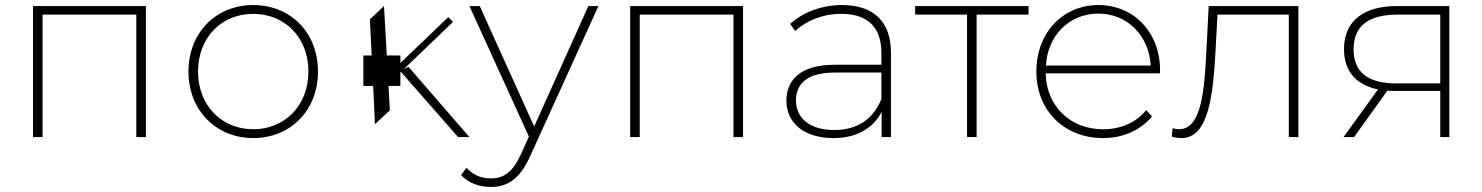

<svg xmlns="http://www.w3.org/2000/svg" viewBox="-20 -544 5883 762"><path d="M149 -486H521V0H559V-520H111V0H149Z M985 4C1133 4 1242 -106 1242 -260C1242 -415 1133 -524 985 -524C838 -524 728 -415 728 -260C728 -106 838 4 985 4ZM985 -31C860 -31 766 -125 766 -260C766 -396 860 -489 985 -489C1110 -489 1204 -396 1204 -260C1204 -125 1110 -31 985 -31Z M1522 -203H1569V-257L1571 -259L1798 0H1843L1601 -279L1582 -269L1778 -457L1759 -476L1569 -294V-324H1515L1504 -520L1448 -467L1455 -324H1422V-203H1461L1468 -51L1527 -106Z M1884 -520H1843L2079 -2L2048 67C2014 141 1978 164 1929 164C1889 164 1859 151 1831 122L1810 151C1839 182 1881 198 1928 198C1994 198 2043 167 2084 76L2355 -520H2315L2100 -42Z M2519 -486H2891V0H2929V-520H2481V0H2519Z M3478 -151C3446 -73 3385 -28 3291 -28C3195 -28 3139 -74 3139 -146C3139 -209 3181 -256 3292 -256H3478ZM3288 4C3381 4 3446 -36 3479 -100V0H3516V-334C3516 -459 3447 -524 3321 -524C3241 -524 3166 -495 3116 -449L3136 -421C3180 -462 3245 -489 3319 -489C3423 -489 3478 -436 3478 -335V-287H3292C3150 -287 3101 -221 3101 -144C3101 -56 3171 4 3288 4Z M3856 -486H4062V-520H3612V-486H3818V0H3856Z M4131 -284C4138 -403 4223 -490 4339 -490C4454 -490 4540 -403 4547 -284ZM4358 4C4435 4 4506 -26 4552 -82L4529 -107C4488 -56 4426 -31 4358 -31C4228 -31 4133 -122 4130 -253H4583C4584 -257 4584 -260 4584 -264C4584 -417 4479 -524 4339 -524C4198 -524 4093 -414 4093 -260C4093 -106 4203 4 4358 4Z M4630 -2C4644 2 4657 4 4669 4C4775 4 4794 -159 4804 -340L4812 -486H5095V0H5133V-520H4777L4768 -345C4760 -186 4749 -31 4659 -31C4652 -31 4643 -33 4634 -35Z M5521 -213C5410 -213 5352 -257 5352 -348C5352 -445 5416 -486 5527 -486H5696V-213ZM5486 -184C5496 -184 5506 -183 5517 -183H5696V0H5732V-520H5525C5397 -520 5314 -465 5314 -349C5314 -260 5363 -207 5449 -189L5312 0H5354Z"/></svg>

Font: Montserrat-Alt1 ExtLt
Style: Regular
Weight: 200
Designer: Differentunic
Foundry: Differentunic
Version: Version 7.222